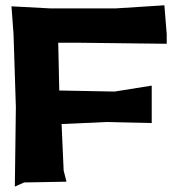

<svg xmlns="http://www.w3.org/2000/svg" viewBox="-20 -686 674 726"><path d="M168.9 -654.3 23.4 -662.1 31.2 -556.6 40 -280.3 36.1 19.5 71.3 3.9 231.4 1 220.7 -41 212.9 -216.8 381.8 -224.6 553.7 -220.7V-362.3L413.1 -339.8L204.1 -343.8L200.2 -524.4H278.3L610.4 -520.5V-556.6L601.6 -666L418 -654.3Z"/></svg>

Font: MaokenAssortedSans-Lite
Style: Lite
Weight: 400
Version: Version 1.400